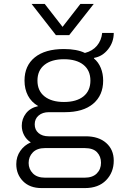

<svg xmlns="http://www.w3.org/2000/svg" viewBox="-20 -771 640 979"><path d="M192 188Q132 188 97.5 153Q63 118 63 66Q63 28 83.5 -1.5Q104 -31 137 -45Q115 -59 103 -81.5Q91 -104 91 -130Q91 -165 112.5 -193Q134 -221 175 -230Q140 -250 122.5 -283.5Q105 -317 105 -360Q105 -436 157.5 -478.5Q210 -521 306 -521Q372 -521 413 -501Q452 -511 474.5 -538Q497 -565 501 -603H560Q560 -556 531 -519.5Q502 -483 460 -476L459 -473Q482 -454 494 -424.5Q506 -395 506 -360Q506 -285 455 -242Q404 -199 311 -199H229Q197 -199 177 -182Q157 -165 157 -137Q157 -109 176.5 -92.5Q196 -76 228 -76H417Q483 -76 521.5 -42Q560 -8 560 48Q560 108 521 148Q482 188 413 188ZM210 135H411Q452 135 473.5 113.5Q495 92 495 59Q495 27 475 5.5Q455 -16 411 -16H210Q169 -16 147.5 6Q126 28 126 60Q126 91 147.5 113Q169 135 210 135ZM306 -251Q370 -251 405.5 -279.5Q441 -308 441 -360Q441 -412 405.5 -440.5Q370 -469 306 -469Q243 -469 207 -440.5Q171 -412 171 -360Q171 -308 207 -279.5Q243 -251 306 -251ZM458 -751 333 -592H265L141 -751H208L299 -634L390 -751Z"/></svg>

Font: Chivo Mono Medium ExtraLight
Style: Regular
Weight: 250
Monospace: yes
Version: Version 1.008